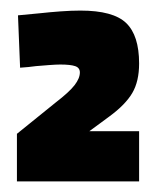

<svg xmlns="http://www.w3.org/2000/svg" viewBox="-20 -821 305 363"><path d="M12 -478V-568L85 -627Q111 -647 121 -660Q131 -673 131 -684Q131 -693 122 -696Q113 -699 94 -699Q86 -699 73 -698Q60 -697 48 -696Q34 -694 18 -693L14 -792Q35 -794 56 -796Q74 -798 94.5 -799.5Q115 -801 132 -801Q194 -801 218.5 -777.5Q243 -754 243 -701Q243 -667 230 -645Q217 -623 187 -601L149 -573H243V-478Z"/></svg>

Font: Panefresco 999wt
Style: Regular
Weight: 900
Version: Version 1.001